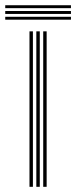

<svg xmlns="http://www.w3.org/2000/svg" viewBox="-59 -721 294 741"><path d="M107.8 0V-600H121V0ZM54.8 0V-600H68V0ZM81.2 0V-600H94.5V0ZM214.8 -689.5H-38.8V-700.8H214.8ZM214.8 -667.2H-38.8V-678.5H214.8ZM214.8 -645H-38.8V-656.2H214.8Z"/></svg>

Font: Big Shoulders Inline Display
Style: Regular
Weight: 400
Designer: Patric King
Foundry: XO Type Co
Version: Version 1.000